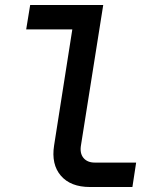

<svg xmlns="http://www.w3.org/2000/svg" viewBox="-20 -750 640 770"><path d="M341 0Q263 0 224 -45.5Q185 -91 197 -167L270 -632H85L101 -730H394L305 -169Q299 -136 314.5 -117Q330 -98 360 -98H526L511 0Z"/></svg>

Font: JetBrains Mono NL SemiBold
Style: Italic
Weight: 600
Italic angle: -9°
Monospace: yes
Designer: Philipp Nurullin, Konstantin Bulenkov
Foundry: JetBrains
Version: Version 2.305; ttfautohint (v1.8.4.7-5d5b)